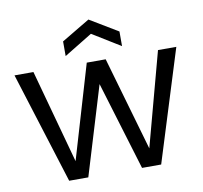

<svg xmlns="http://www.w3.org/2000/svg" viewBox="-82 -841 984 929"><g transform="rotate(-10 410.0 -376.0)"><path d="M717 -548C717 -548 593 -87 593 -87C593 -87 460 -548 460 -548C460 -548 367 -548 367 -548C367 -548 231 -88 231 -88C231 -88 105 -548 105 -548C105 -548 12 -548 12 -548C12 -548 184 0 184 0C184 0 278 0 278 0C278 0 410 -435 410 -435C410 -435 542 0 542 0C542 0 636 0 636 0C636 0 807 -548 807 -548C807 -548 717 -548 717 -548ZM549 -597C549 -597 549 -669 549 -669C549 -669 411 -752 411 -752C411 -752 272 -669 272 -669C272 -669 272 -597 272 -597C272 -597 411 -682 411 -682C411 -682 549 -597 549 -597Z"/></g></svg>

Font: Girnar Poppins
Style: Regular
Weight: 500
Designer: Ninad Kale (Devanagari), Jonny Pinhorn (Latin)
Foundry: Indian Type Foundry
Version: ""